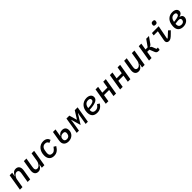

<svg xmlns="http://www.w3.org/2000/svg" viewBox="757 -3211 5686 5686"><g transform="rotate(-45 3600.0 -368.5)"><path d="M152 0 198 -276C207 -331 239 -373 252 -389C279 -421 309 -441 349 -441C402 -441 424 -405 424 -358C424 -341 421 -319 418 -300L368 0H475L524 -296C531 -331 532 -355 532 -379C532 -467 484 -528 392 -528C308 -528 261 -477 222 -394H217L238 -516H131L45 0Z M963 0H1070L1156 -516H1049L1003 -240C994 -185 962 -143 949 -127C922 -95 892 -75 852 -75C799 -75 777 -111 777 -158C777 -175 780 -197 783 -216L833 -516H726L677 -220C670 -185 669 -161 669 -137C669 -49 717 12 809 12C893 12 940 -39 979 -122H984Z M1471 12C1586 12 1652 -45 1719 -152L1648 -196C1571 -89 1530 -77 1487 -77C1415 -77 1376 -114 1376 -189C1376 -204 1377 -217 1380 -236L1390 -296C1406 -392 1459 -439 1532 -439C1593 -439 1624 -418 1641 -362L1730 -401C1711 -473 1654 -528 1542 -528C1379 -528 1267 -394 1267 -206C1267 -73 1338 12 1471 12Z M2079 12C2220 12 2321 -84 2321 -217C2321 -317 2264 -367 2173 -367C2097 -367 2053 -332 2018 -280H2013L2052 -516H1945L1898 -236C1891 -195 1890 -171 1890 -152C1890 -60 1955 12 2079 12ZM2089 -72C2025 -72 1996 -103 1996 -154C1996 -166 1997 -178 1999 -189C2008 -244 2051 -283 2127 -283C2183 -283 2211 -259 2211 -210C2211 -199 2210 -185 2207 -172C2195 -107 2152 -72 2089 -72Z M2424 0H2517L2567 -298L2577 -383H2584L2671 -83L2859 -383H2866L2848 -298L2798 0H2891L2977 -516H2858L2705 -272H2701L2630 -516H2509Z M3348 -447C3411 -447 3434 -420 3434 -381C3434 -338 3407 -286 3183 -278L3185 -289C3202 -396 3260 -447 3348 -447ZM3279 12C3396 12 3467 -45 3522 -132L3452 -177C3397 -100 3357 -74 3291 -74C3199 -74 3174 -126 3174 -191C3174 -200 3174 -206 3175 -211C3491 -222 3540 -310 3540 -388C3540 -480 3461 -528 3358 -528C3186 -528 3066 -397 3066 -209C3066 -64 3138 12 3279 12Z M3642 0H3750L3786 -220H4001L3965 0H4072L4158 -516H4051L4016 -306H3800L3836 -516H3728Z M4242 0H4350L4386 -220H4601L4565 0H4672L4758 -516H4651L4616 -306H4400L4436 -516H4328Z M5163 0H5270L5356 -516H5249L5203 -240C5194 -185 5162 -143 5149 -127C5122 -95 5092 -75 5052 -75C4999 -75 4977 -111 4977 -158C4977 -175 4980 -197 4983 -216L5033 -516H4926L4877 -220C4870 -185 4869 -161 4869 -137C4869 -49 4917 12 5009 12C5093 12 5140 -39 5179 -122H5184Z M5452 0H5559L5596 -221H5687L5749 -68C5768 -20 5794 0 5841 0H5897L5911 -87H5854L5808 -202C5791 -245 5775 -256 5748 -263L5749 -268C5784 -276 5807 -292 5832 -328L5966 -516H5850L5701 -306H5611L5645 -516H5538Z M6340 -611C6391 -611 6411 -633 6418 -669C6421 -681 6422 -692 6422 -700C6422 -727 6405 -749 6354 -749C6303 -749 6283 -727 6276 -691C6273 -679 6272 -668 6272 -660C6272 -633 6289 -611 6340 -611ZM6282 12C6337 12 6382 -18 6465 -101L6543 -179L6482 -234L6309 -75L6289 -83L6373 -516H6090L6076 -429H6250L6193 -135C6189 -111 6186 -95 6186 -78C6186 -25 6218 12 6282 12Z M6887 -70C6815 -70 6775 -112 6775 -188C6775 -199 6776 -208 6777 -215L6815 -221C6867 -229 6898 -231 6922 -231C6973 -231 6999 -211 6999 -172C6999 -163 6998 -156 6997 -149C6988 -98 6947 -70 6887 -70ZM6786 -286 6789 -300C6804 -388 6856 -446 6940 -446C6995 -446 7019 -421 7019 -389C7019 -380 7019 -375 7018 -372C7010 -333 6974 -309 6844 -293ZM6881 12C7012 12 7107 -64 7107 -167C7107 -227 7071 -263 7007 -274V-279C7080 -294 7127 -335 7127 -400C7127 -476 7060 -528 6952 -528C6802 -528 6702 -429 6678 -287C6671 -246 6669 -219 6669 -194C6669 -65 6744 12 6881 12Z"/></g></svg>

Font: IBM Mono Medium
Style: Italic
Weight: 500
Italic angle: -9°
Monospace: yes
Designer: Mike Abbink, Paul van der Laan, Pieter van Rosmalen
Foundry: Bold Monday
Version: Version 2.3